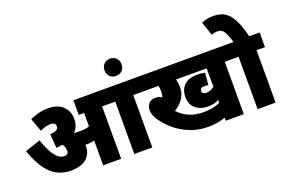

<svg xmlns="http://www.w3.org/2000/svg" viewBox="-110 -1285 2502 1674"><g transform="rotate(-20 1141.0 -448.0)"><path d="M520 -211Q520 -135 469 -93.5Q418 -52 325 -52Q261 -52 205 -78.5Q149 -105 101.5 -169Q54 -233 14 -346L157 -394Q189 -297 228.5 -244Q268 -191 313 -191Q353 -191 353 -228Q353 -262 332 -291Q305 -285 273 -283L263 -413Q307 -416 324 -427.5Q341 -439 341 -458Q341 -495 295 -495Q249 -495 197 -469L152 -593Q189 -609 230 -620.5Q271 -632 322 -632Q410 -632 458 -585.5Q506 -539 506 -468Q506 -398 462 -353L463 -352Q474 -350 487 -349.5Q500 -349 515 -349Q539 -349 560.5 -351.5Q582 -354 604 -362V-486H554V-622H1138V-486H1060V0H893V-486H771V0H604V-231Q586 -225 567.5 -223Q549 -221 530 -221Q525 -221 519 -221Q520 -216 520 -211Z M898 -774Q898 -808 920 -831Q942 -854 978 -854Q1013 -854 1034.5 -831Q1056 -808 1056 -774Q1056 -739 1034.5 -716.5Q1013 -694 978 -694Q942 -694 920 -716.5Q898 -739 898 -774Z M1909 -486V0H1741V-28Q1706 -15 1666.5 -8.5Q1627 -2 1581 -2Q1510 -2 1450 -20.5Q1390 -39 1342 -68Q1294 -97 1259 -130Q1224 -163 1202 -192Q1173 -228 1161 -257.5Q1149 -287 1149 -314Q1149 -347 1169 -372.5Q1189 -398 1235 -398Q1266 -398 1292 -380Q1300 -405 1300 -434Q1300 -461 1294 -486H1125V-622H1987V-486ZM1665 -287Q1688 -287 1705.5 -294Q1723 -301 1741 -315V-486H1457Q1461 -470 1464 -452Q1467 -434 1467 -413Q1467 -352 1435.5 -306.5Q1404 -261 1354 -232Q1398 -185 1455.5 -160.5Q1513 -136 1585 -136Q1632 -136 1667.5 -142.5Q1703 -149 1741 -166V-194Q1721 -182 1697 -175.5Q1673 -169 1641 -169Q1574 -169 1527.5 -205.5Q1481 -242 1481 -315Q1481 -382 1522.5 -422.5Q1564 -463 1646 -463Q1661 -463 1679.5 -461Q1698 -459 1715 -455L1705 -343Q1688 -347 1667 -347Q1645 -347 1636.5 -339Q1628 -331 1628 -316Q1628 -300 1639 -293.5Q1650 -287 1665 -287Z M2204 -486V0H2037V-486H1973V-622H2282V-486ZM2042 -615Q2020 -690 2000 -723.5Q1980 -757 1941 -757Q1908 -757 1883 -746L1840 -874Q1864 -885 1892 -890.5Q1920 -896 1950 -896Q1985 -896 2018.5 -886.5Q2052 -877 2082.5 -848.5Q2113 -820 2139 -764Q2165 -708 2187 -615Z"/></g></svg>

Font: Noto Sans SemiCondensed Black
Style: Regular
Weight: 900
Width: 4
Designer: Monotype Design Team
Foundry: Monotype Imaging Inc.
Version: Version 2.013; ttfautohint (v1.8.4.7-5d5b)